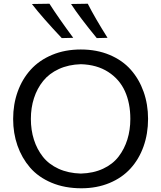

<svg xmlns="http://www.w3.org/2000/svg" viewBox="-20 -989 857 1020"><path d="M369.1 -788.1 308.1 -786.6Q204.6 -896.5 149.4 -967.8L242.7 -969.2Q291 -893.6 369.1 -788.1ZM551.3 -788.1 494.1 -786.6Q401.9 -898.9 357.4 -967.8L446.3 -969.2Q483.9 -895 551.3 -788.1ZM412.1 11.2Q323.7 11.2 253.7 -18.3Q183.6 -47.9 139.6 -98.9Q95.7 -149.9 72.8 -215.6Q49.8 -281.2 49.8 -356.9Q49.8 -435.1 74 -502.2Q98.1 -569.3 143.3 -619.1Q188.5 -668.9 256.8 -697.5Q325.2 -726.1 409.2 -726.1Q494.1 -726.1 562.5 -697.3Q630.9 -668.5 675 -618.4Q719.2 -568.4 742.9 -501.5Q766.6 -434.6 766.6 -357.4Q766.6 -278.3 742.4 -210.7Q718.3 -143.1 673.3 -93.8Q628.4 -44.4 561.3 -16.6Q494.1 11.2 412.1 11.2ZM409.7 -66.9Q476.6 -68.8 527.8 -92.8Q579.1 -116.7 610.1 -157.2Q641.1 -197.8 656.7 -248.3Q672.4 -298.8 672.4 -357.4Q672.4 -440.9 643.6 -504.6Q614.7 -568.4 554.7 -606.9Q494.6 -645.5 409.7 -647.9Q344.2 -646 292.7 -622.3Q241.2 -598.6 209.2 -558.8Q177.2 -519 160.6 -467.8Q144 -416.5 144 -357.4Q144 -297.9 160.2 -247.1Q176.3 -196.3 207.8 -156.2Q239.3 -116.2 291 -92.5Q342.8 -68.8 409.7 -66.9Z"/></svg>

Font: Commissioner Flair
Style: Regular
Weight: 400
Designer: Kostas Bartsokas
Foundry: Kostas Bartsokas
Version: Version 1.000